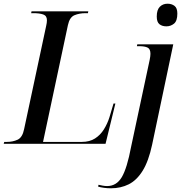

<svg xmlns="http://www.w3.org/2000/svg" viewBox="-41 -775 993 1035"><path d="M-21 0 -18 -10H-4Q28 -10 54 -22Q80 -34 89 -79L208 -636Q212 -653 212 -666Q212 -690 192 -697Q172 -704 140 -704H127L129 -714H435L433 -704H420Q387 -704 360.5 -693Q334 -682 325 -639L191 -10H400Q442 -10 471 -28.5Q500 -47 519 -77.5Q538 -108 549 -143L571 -217H581L528 0ZM856 -633Q833 -633 818.5 -644.5Q804 -656 804 -686Q804 -722 820.5 -738.5Q837 -755 862 -755Q884 -755 899.5 -743.5Q915 -732 915 -702Q915 -662 897 -647.5Q879 -633 856 -633ZM557 240Q538 240 519.5 237.5Q501 235 488 231L490 221Q498 223 511.5 225.5Q525 228 536 228Q587 228 615.5 180Q644 132 666 15L766 -453Q770 -473 770 -485Q770 -511 754.5 -518.5Q739 -526 711 -526H697L699 -536H893L779 5Q760 94 728 145.5Q696 197 653 218.5Q610 240 557 240Z"/></svg>

Font: Noto Serif Display Medium
Style: Italic
Weight: 500
Italic angle: -12°
Designer: Monotype Design Team
Foundry: Monotype Imaging Inc.
Version: Version 2.009